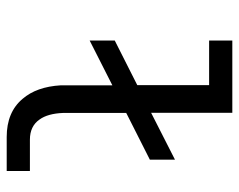

<svg xmlns="http://www.w3.org/2000/svg" viewBox="-92 -638 733 590"><g transform="rotate(90 275.0 -343.5)"><path d="M327.1 -440.9 331.1 -442.9 471.2 -514.2V-437L331.1 -366.2L327.6 -364.3V-169.9Q329.6 -123 347.7 -98.1Q368.2 -68.4 409.7 -68.4H505.9V2.9H401.4Q325.2 2.9 284.2 -45.9Q247.1 -88.9 242.7 -163.1V-321.8L105 -252V-329.1L242.2 -398.4V-619.1H105V-690.4H327.1Z"/></g></svg>

Font: Code New Roman
Style: Regular
Weight: 400
Monospace: yes
Designer: Sam Radian
Foundry: Code New Roman
Version: Version 2.00 November 29, 2014